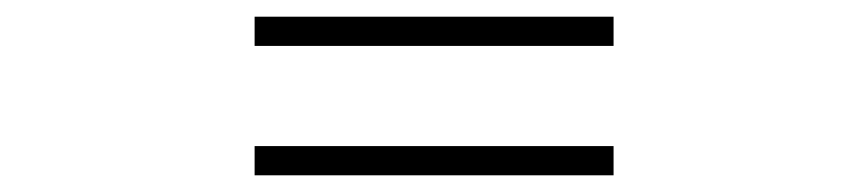

<svg xmlns="http://www.w3.org/2000/svg" viewBox="-20 -495 1040 230"><path d="M285 -475H715V-440H285ZM285 -320H715V-285H285Z"/></svg>

Font: Source Han Sans SC Normal
Style: Regular
Weight: 350
Designer: Ryoko NISHIZUKA 西塚涼子 (kana, bopomofo & ideographs); Paul D. Hunt (Latin, Greek & Cyrillic); Sandoll Communications 산돌커뮤니
Foundry: Adobe
Version: Version 2.004;hotconv 1.0.118;makeotfexe 2.5.65603